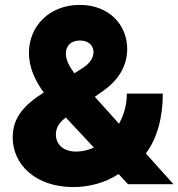

<svg xmlns="http://www.w3.org/2000/svg" viewBox="-20 -758 734 790"><path d="M282.2 11.7C342.8 11.7 411.6 -4.4 467.8 -42L506.8 0H693.8L580.1 -126.5C627.9 -190.4 649.9 -277.3 649.9 -373H502C502 -326.7 489.7 -284.2 469.7 -249L370.1 -359.9L406.7 -385.7C468.8 -429.7 503.4 -488.8 503.4 -556.2C503.4 -655.8 429.2 -737.8 308.1 -737.8C182.6 -737.8 99.1 -649.9 99.1 -540.5C99.1 -476.6 127.4 -421.9 160.2 -377.4C82 -328.1 32.2 -275.9 32.2 -192.9C32.2 -80.1 127 11.7 282.2 11.7ZM210 -205.1C210 -236.8 227.5 -256.8 251 -274.4L366.2 -150.9C342.8 -140.1 317.9 -134.3 293.9 -134.3C243.2 -134.3 210 -161.1 210 -205.1ZM251 -537.6C251 -570.3 272.9 -591.3 308.6 -591.3C345.7 -591.3 364.7 -569.3 364.7 -543.9C364.7 -522.5 352.1 -498 319.3 -477.5L286.1 -456.5C264.2 -485.8 251 -511.7 251 -537.6Z"/></svg>

Font: Raveo ExtraBold
Style: Regular
Weight: 800
Designer: Jakub Foglar, Rasmus Andersson (Inter)
Foundry: Jakubfoglar.com
Version: Version 1.100;Glyphs 3.2.3 (3260)